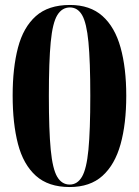

<svg xmlns="http://www.w3.org/2000/svg" viewBox="-20 -744 561 774"><path d="M261 10Q175 10 124.5 -35.5Q74 -81 52.5 -163.5Q31 -246 31 -359Q31 -470 52.5 -552Q74 -634 124.5 -679Q175 -724 262 -724Q343 -724 393 -679.5Q443 -635 466 -552.5Q489 -470 489 -358Q489 -245 466 -162.5Q443 -80 393 -35Q343 10 261 10ZM261 0Q292 0 310.5 -31.5Q329 -63 336.5 -140.5Q344 -218 344 -358Q344 -497 336.5 -574.5Q329 -652 311 -683Q293 -714 262 -714Q230 -714 211 -683Q192 -652 184.5 -574.5Q177 -497 177 -358Q177 -218 184.5 -140.5Q192 -63 210.5 -31.5Q229 0 261 0Z"/></svg>

Font: Noto Serif Display SemiCondensed
Style: Bold
Weight: 700
Width: 4
Designer: Monotype Design Team
Foundry: Monotype Imaging Inc.
Version: Version 2.009